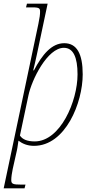

<svg xmlns="http://www.w3.org/2000/svg" viewBox="-66 -780 509 1040"><path d="M142 -651 -46 240H67L72 220H50C3 220 -5 216 -5 195C-5 179 -1 154 3 135L25 37C30 15 31 -2 34 -18C55 -2 82 10 118 10C289 10 382 -224 382 -377C382 -489 350 -546 282 -546C214 -546 163 -485 118 -399H114C121 -428 128 -457 134 -486L192 -760H80L75 -740H111C148 -740 151 -734 151 -716C151 -702 149 -684 142 -651ZM122 -14C82 -14 55 -25 42 -46L88 -263C106 -349 191 -521 280 -521C331 -521 354 -470 354 -377C354 -232 261 -14 122 -14Z"/></svg>

Font: Noto Serif SemiCondensed Thin
Style: Italic
Weight: 100
Width: 4
Italic angle: -12°
Designer: Monotype Design Team
Foundry: Monotype Imaging Inc.
Version: Version 2.013